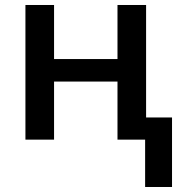

<svg xmlns="http://www.w3.org/2000/svg" viewBox="-20 -560 735 770"><path d="M196.8 -540V-323.2H451.2V-540H565.9V-88.9H669.9V189.9H562V0H451.2V-232.9H196.8V0H82V-540Z"/></svg>

Font: JBL Sans
Style: Semibold
Weight: 600
Version: Version 1.10